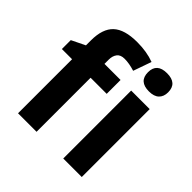

<svg xmlns="http://www.w3.org/2000/svg" viewBox="-185 -862 1013 1013"><g transform="rotate(45 321.5 -355.0)"><path d="M353 -403.3H232.9V0H94.7V-403.3H18.6V-469.7L94.7 -506.8V-543.9Q94.7 -630.9 137.5 -670.7Q180.2 -710.4 273.9 -710.4Q345.7 -710.4 401.4 -689.5L365.7 -587.9Q324.2 -601.1 289.1 -601.1Q259.3 -601.1 246.1 -583.5Q232.9 -565.9 232.9 -538.6V-506.8H353ZM426.3 -638.2Q426.3 -705.6 501.5 -705.6Q576.7 -705.6 576.7 -638.2Q576.7 -606 557.9 -587.9Q539.1 -569.8 501.5 -569.8Q426.3 -569.8 426.3 -638.2ZM570.3 0H432.1V-506.8H570.3Z"/></g></svg>

Font: Bpm'online Open Sans
Style: Bold
Weight: 700
Foundry: Ascender Corporation
Version: Version 1.10